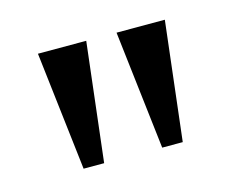

<svg xmlns="http://www.w3.org/2000/svg" viewBox="-49 -779 441 361"><g transform="rotate(-15 172.0 -598.5)"><path d="M75 -483H115L142 -714H48ZM228 -483H268L295 -714H201Z"/></g></svg>

Font: Noto Serif Myanmar ExtCond
Style: Regular
Weight: 400
Width: 2
Designer: Ben Mitchell and the Monotype Design Team
Foundry: Monotype Imaging Inc.
Version: Version 2.106